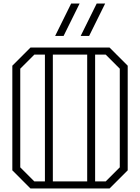

<svg xmlns="http://www.w3.org/2000/svg" viewBox="-20 -1070 795 1090"><path d="M341 -866H293L384 -1050H432ZM486 -866H438L529 -1050H577ZM705 -697V-103L602 0H153L50 -103V-697L153 -800H602ZM175 -40H235V-760H175L95 -680V-120ZM280 -760V-40H475V-760ZM660 -680 580 -760H520V-40H580L660 -120Z"/></svg>

Font: Kumar One Outline
Style: Regular
Weight: 400
Designer: Parimal Parmar
Foundry: Indian Type Foundry
Version: Version 1.000;PS 1.000;hotconv 1.0.88;makeotf.lib2.5.647800